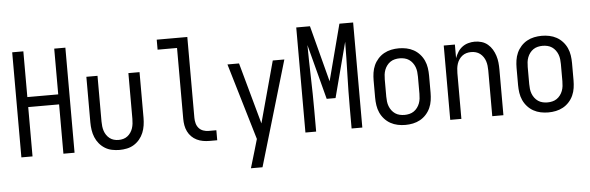

<svg xmlns="http://www.w3.org/2000/svg" viewBox="-55 -929 4111 1338"><g transform="rotate(-5 2000.0 -260.0)"><path d="M64 0V-735H142V-415H358V-735H436V0H358V-345H142V0Z M750 8Q724 8 697.5 2.5Q671 -3 648.5 -17Q626 -31 609 -51.5Q592 -72 582 -96.5Q572 -121 568 -147.5Q564 -174 564 -200V-520H642V-200Q642 -183 644 -166.5Q646 -150 651 -134.5Q656 -119 665.5 -105Q675 -91 688 -81Q701 -71 717 -66.5Q733 -62 750 -62Q767 -62 783 -66.5Q799 -71 812 -81Q825 -91 834.5 -105Q844 -119 849 -134.5Q854 -150 856 -166.5Q858 -183 858 -200V-520H936V-200Q936 -174 932 -147.5Q928 -121 918 -96.5Q908 -72 891 -51.5Q874 -31 851.5 -17Q829 -3 802.5 2.5Q776 8 750 8Z M1434 0H1380Q1357 0 1334.5 -4Q1312 -8 1291.5 -18Q1271 -28 1255 -44Q1239 -60 1229 -80.5Q1219 -101 1215 -123.5Q1211 -146 1211 -169V-665H1075V-735H1289V-169Q1289 -150 1294 -131Q1299 -112 1311.5 -97.5Q1324 -83 1342.5 -76.5Q1361 -70 1380 -70H1434Z M1651 215Q1660 185 1669 154.5Q1678 124 1687 94L1710 15L1551 -520H1632L1751 -90L1868 -520H1949L1732 215Z M2051 0V-735H2147L2250 -341L2353 -735H2449V0H2374V-147Q2374 -262 2377.5 -376.5Q2381 -491 2382 -606L2281 -221H2219L2118 -606Q2119 -491 2122.5 -376.5Q2126 -262 2126 -147V0Z M2750 8Q2723 8 2696.5 2.5Q2670 -3 2646.5 -16Q2623 -29 2604.5 -49.5Q2586 -70 2575 -94.5Q2564 -119 2560 -146Q2556 -173 2556 -200V-320Q2556 -347 2560 -374Q2564 -401 2575 -425.5Q2586 -450 2604.5 -470.5Q2623 -491 2646.5 -504Q2670 -517 2696.5 -522.5Q2723 -528 2750 -528Q2777 -528 2803.5 -522.5Q2830 -517 2853.5 -504Q2877 -491 2895.5 -470.5Q2914 -450 2925 -425.5Q2936 -401 2940 -374Q2944 -347 2944 -320V-200Q2944 -173 2940 -146Q2936 -119 2925 -94.5Q2914 -70 2895.5 -49.5Q2877 -29 2853.5 -16Q2830 -3 2803.5 2.5Q2777 8 2750 8ZM2750 -62Q2767 -62 2784 -66Q2801 -70 2815 -79.5Q2829 -89 2839.5 -103Q2850 -117 2856 -133Q2862 -149 2864 -166Q2866 -183 2866 -200V-320Q2866 -337 2864 -354Q2862 -371 2856 -387Q2850 -403 2839.5 -417Q2829 -431 2815 -440.5Q2801 -450 2784 -454Q2767 -458 2750 -458Q2733 -458 2716 -454Q2699 -450 2685 -440.5Q2671 -431 2660.5 -417Q2650 -403 2644 -387Q2638 -371 2636 -354Q2634 -337 2634 -320V-200Q2634 -183 2636 -166Q2638 -149 2644 -133Q2650 -117 2660.5 -103Q2671 -89 2685 -79.5Q2699 -70 2716 -66Q2733 -62 2750 -62Z M3064 0V-520H3142V-425Q3150 -447 3162.5 -467Q3175 -487 3193.5 -501Q3212 -515 3235 -521.5Q3258 -528 3281 -528Q3306 -528 3329.5 -521Q3353 -514 3372 -498Q3391 -482 3403.5 -461Q3416 -440 3423.5 -416.5Q3431 -393 3433.5 -368.5Q3436 -344 3436 -320V0H3358V-320Q3358 -337 3356 -353.5Q3354 -370 3349 -385.5Q3344 -401 3334.5 -415Q3325 -429 3312 -439Q3299 -449 3283 -453.5Q3267 -458 3250 -458Q3233 -458 3217 -453.5Q3201 -449 3188 -439Q3175 -429 3165.5 -415Q3156 -401 3151 -385.5Q3146 -370 3144 -353.5Q3142 -337 3142 -320V0Z M3750 8Q3723 8 3696.5 2.5Q3670 -3 3646.5 -16Q3623 -29 3604.5 -49.5Q3586 -70 3575 -94.5Q3564 -119 3560 -146Q3556 -173 3556 -200V-320Q3556 -347 3560 -374Q3564 -401 3575 -425.5Q3586 -450 3604.5 -470.5Q3623 -491 3646.5 -504Q3670 -517 3696.5 -522.5Q3723 -528 3750 -528Q3777 -528 3803.5 -522.5Q3830 -517 3853.5 -504Q3877 -491 3895.5 -470.5Q3914 -450 3925 -425.5Q3936 -401 3940 -374Q3944 -347 3944 -320V-200Q3944 -173 3940 -146Q3936 -119 3925 -94.5Q3914 -70 3895.5 -49.5Q3877 -29 3853.5 -16Q3830 -3 3803.5 2.5Q3777 8 3750 8ZM3750 -62Q3767 -62 3784 -66Q3801 -70 3815 -79.5Q3829 -89 3839.5 -103Q3850 -117 3856 -133Q3862 -149 3864 -166Q3866 -183 3866 -200V-320Q3866 -337 3864 -354Q3862 -371 3856 -387Q3850 -403 3839.5 -417Q3829 -431 3815 -440.5Q3801 -450 3784 -454Q3767 -458 3750 -458Q3733 -458 3716 -454Q3699 -450 3685 -440.5Q3671 -431 3660.5 -417Q3650 -403 3644 -387Q3638 -371 3636 -354Q3634 -337 3634 -320V-200Q3634 -183 3636 -166Q3638 -149 3644 -133Q3650 -117 3660.5 -103Q3671 -89 3685 -79.5Q3699 -70 3716 -66Q3733 -62 3750 -62Z"/></g></svg>

Font: HulyMono
Style: Regular
Weight: 400
Monospace: yes
Designer: Belleve Invis
Foundry: Belleve Invis
Version: Version 33.2.5; ttfautohint (v1.8.4)